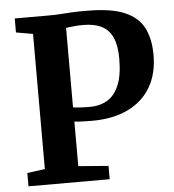

<svg xmlns="http://www.w3.org/2000/svg" viewBox="-53 -798 766 847"><g transform="rotate(-5 330.0 -374.5)"><path d="M117.5 -69.5V-668L43 -681V-743H194Q219.5 -743 243.2 -744.5Q267 -746 295.5 -747.8Q324 -749.5 364 -749Q470.5 -749 530.2 -723.2Q590 -697.5 614.5 -648.5Q639 -599.5 639 -529.5Q639 -446 603.8 -386.5Q568.5 -327 502.5 -295.2Q436.5 -263.5 344.5 -263.5Q329 -263.5 312.2 -264Q295.5 -264.5 282.8 -265.2Q270 -266 265.5 -267V-69.5L398.5 -59V0H39V-59ZM265 -330Q275.5 -328 294.8 -326.8Q314 -325.5 342 -325.5Q382 -325.5 414.8 -343.8Q447.5 -362 467.2 -406Q487 -450 487 -527Q487 -584 471.2 -619.5Q455.5 -655 423.2 -671.5Q391 -688 342 -688Q322.5 -688 308.8 -686.8Q295 -685.5 285 -684.2Q275 -683 265 -682Z"/></g></svg>

Font: Merriweather 20pt
Style: Bold
Weight: 700
Version: Version 2.100